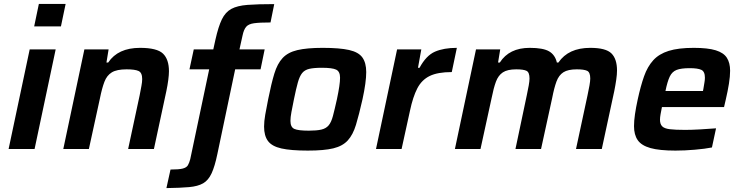

<svg xmlns="http://www.w3.org/2000/svg" viewBox="-20 -763 3801 983"><path d="M155 -628 179 -743H316L292 -628ZM24 0 132 -510H265L157 0Z M304 0 412 -510H536L525 -443H534Q584 -518 697 -518Q784 -518 814.5 -488.5Q845 -459 845 -398Q845 -380 841.5 -353.5Q838 -327 832 -298L768 0H636L695 -275Q700 -301 704 -322.5Q708 -344 708 -358Q708 -391 689.5 -399.5Q671 -408 628 -408Q578 -408 552.5 -392.5Q527 -377 514.5 -344Q502 -311 492 -261L435 0Z M832 200 853 105Q896 105 915.5 100Q935 95 942 83Q949 71 954 52L1051 -408H950L972 -510H1072L1083 -560Q1098 -627 1116 -664Q1134 -701 1164.5 -717.5Q1195 -734 1247.5 -738Q1300 -742 1384 -742L1365 -648Q1309 -648 1280.5 -644Q1252 -640 1240 -625.5Q1228 -611 1222 -582L1206 -510H1335L1314 -408H1184L1093 25Q1080 88 1063.5 124Q1047 160 1020 175.5Q993 191 948 195Q903 199 832 200Z M1556 8Q1469 8 1420.5 -3Q1372 -14 1352 -41Q1332 -68 1332 -115Q1332 -142 1338 -176Q1344 -210 1353 -255Q1369 -335 1384.5 -386Q1400 -437 1427 -466Q1454 -495 1502.5 -506.5Q1551 -518 1632 -518Q1719 -518 1767.5 -507Q1816 -496 1835.5 -468.5Q1855 -441 1855 -394Q1855 -342 1836 -255Q1818 -175 1802.5 -124Q1787 -73 1760.5 -44Q1734 -15 1686.5 -3.5Q1639 8 1556 8ZM1561 -94Q1601 -94 1625 -99.5Q1649 -105 1662.5 -121Q1676 -137 1684.5 -169Q1693 -201 1705 -255Q1713 -293 1717 -320Q1721 -347 1721 -365Q1721 -397 1701 -406.5Q1681 -416 1628 -416Q1587 -416 1563.5 -410.5Q1540 -405 1527 -389Q1514 -373 1505 -341Q1496 -309 1485 -255Q1477 -216 1472 -189Q1467 -162 1467 -144Q1467 -112 1487 -103Q1507 -94 1561 -94Z M1905 0 2013 -510H2137L2120 -416H2128Q2162 -479 2207 -498.5Q2252 -518 2319 -518L2293 -394Q2221 -394 2180 -374Q2139 -354 2116.5 -310.5Q2094 -267 2079 -196L2036 0Z M2309 0 2417 -510H2541L2530 -443H2539Q2587 -518 2692 -518Q2761 -518 2791.5 -500Q2822 -482 2831 -443H2839Q2890 -518 3002 -518Q3082 -518 3110.5 -489.5Q3139 -461 3139 -402Q3139 -382 3135 -354.5Q3131 -327 3125 -297L3061 0H2929L2988 -275Q2994 -303 2998 -325.5Q3002 -348 3002 -361Q3002 -393 2986 -400.5Q2970 -408 2933 -408Q2888 -408 2864.5 -393Q2841 -378 2829 -345.5Q2817 -313 2807 -261L2750 0H2619L2677 -275Q2683 -303 2687 -325.5Q2691 -348 2691 -361Q2691 -393 2675.5 -400.5Q2660 -408 2623 -408Q2578 -408 2554.5 -392.5Q2531 -377 2519 -344.5Q2507 -312 2497 -261L2440 0Z M3438 8Q3356 8 3310 -5Q3264 -18 3245 -45.5Q3226 -73 3226 -117Q3226 -144 3231 -178.5Q3236 -213 3245 -254Q3260 -323 3277.5 -372.5Q3295 -422 3324.5 -454.5Q3354 -487 3403.5 -502.5Q3453 -518 3532 -518Q3604 -518 3644.5 -505.5Q3685 -493 3701.5 -467Q3718 -441 3718 -401Q3718 -372 3712 -334.5Q3706 -297 3696 -254L3687 -215H3369Q3365 -195 3362 -178.5Q3359 -162 3359 -150Q3359 -128 3370 -116.5Q3381 -105 3409 -101.5Q3437 -98 3488 -98Q3520 -98 3564.5 -100.5Q3609 -103 3646 -106L3625 -8Q3590 -1 3537.5 3.5Q3485 8 3438 8ZM3387 -297H3579L3581 -307Q3584 -326 3586.5 -340Q3589 -354 3589 -365Q3589 -397 3570.5 -405.5Q3552 -414 3511 -414Q3467 -414 3444 -405Q3421 -396 3409 -371Q3397 -346 3387 -297Z"/></svg>

Font: Saira SemiBold
Style: Italic
Weight: 600
Italic angle: -12°
Designer: Hector Gatti with collaboration of the Omnibus-Type team
Foundry: Omnibus-Type
Version: Version 1.100; ttfautohint (v1.8.3)